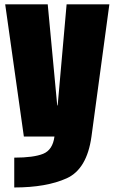

<svg xmlns="http://www.w3.org/2000/svg" viewBox="-20 -618 520 869"><path d="M88 0H394L475 -598.5H281.5L241 -141H239L196 -598.5H3.5ZM44.5 230.5Q190 230.5 281.8 189Q373.5 147.5 394 0H226.5Q218.5 60.5 175.5 78Q132.5 95.5 44.5 95.5Z"/></svg>

Font: Anybody ExtraCondensed Black
Style: Regular
Weight: 900
Width: 2
Version: Version 1.113;gftools[0.9.25]